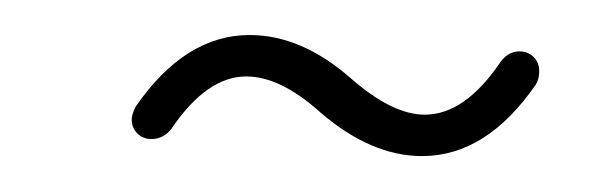

<svg xmlns="http://www.w3.org/2000/svg" viewBox="-20 -313 332 108"><path d="M272.2 -284.1Q277 -284.1 280.2 -280.9Q283.3 -277.8 283.3 -273Q283.3 -268.5 281.5 -265.6Q253.7 -225.2 217.4 -225.2Q188.9 -225.2 160.4 -249.6Q137.8 -270 118.5 -270Q96.3 -270 76.3 -240.4Q71.9 -234.8 65.2 -234.8Q60.4 -234.8 57.2 -238Q54.1 -241.1 54.1 -245.9Q54.1 -248.5 56.3 -253Q84.1 -293.3 120.4 -293.3Q149.6 -293.3 177.4 -268.9Q200.7 -248.5 218.9 -248.5Q241.5 -248.5 261.5 -278.1Q265.9 -284.1 272.2 -284.1Z"/></svg>

Font: 26F Galaxy Sans Thin
Style: Italic
Weight: 100
Italic angle: -4.99998°
Designer: C₂₉H₂₅N₃O₅
Version: Version 1.200